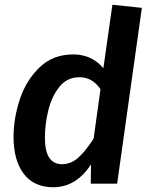

<svg xmlns="http://www.w3.org/2000/svg" viewBox="-20 -773 624 808"><path d="M577 -740 473 0H362L363 -81Q300 15 204 15Q123 15 80 -41.5Q37 -98 37 -197Q37 -275 63.5 -355Q90 -435 146.5 -489.5Q203 -544 288 -544Q366 -544 415 -486L453 -753ZM169 -193Q169 -82 241 -82Q279 -82 310 -110Q341 -138 374 -190L403 -398Q385 -423 363.5 -435.5Q342 -448 314 -448Q262 -448 229.5 -407Q197 -366 183 -307.5Q169 -249 169 -193Z"/></svg>

Font: FiraGO Medium
Style: Italic
Weight: 500
Italic angle: -8°
Designer: bBox Type GmbH
Foundry: bBox Type GmbH
Version: Version 1.001